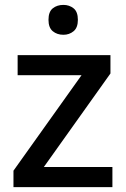

<svg xmlns="http://www.w3.org/2000/svg" viewBox="-20 -764 515 784"><path d="M439 0H35V-67L313 -457H52V-539H431V-464L159 -82H439ZM239 -744Q263 -744 280.5 -730Q298 -716 298 -683Q298 -651 280.5 -636.5Q263 -622 239 -622Q213 -622 195.5 -636.5Q178 -651 178 -683Q178 -716 195.5 -730Q213 -744 239 -744Z"/></svg>

Font: Noto Sans Telugu Medium
Style: Regular
Weight: 500
Designer: Jelle Bosma - Monotype Design Team
Foundry: Monotype Imaging Inc.
Version: Version 2.005; ttfautohint (v1.8.4.7-5d5b)